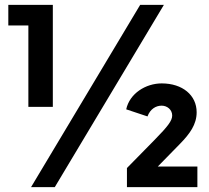

<svg xmlns="http://www.w3.org/2000/svg" viewBox="-20 -765 856 785"><path d="M96 -328H196V-745H14V-661H96ZM107 0H204L650 -745H553ZM496 -318 583 -289C594 -319 617 -333 641 -333C664 -333 684 -316 684 -293C684 -272 668 -250 611 -192L499 -78V0H787V-84H625L716 -177C756 -218 784 -256 784 -306C784 -376 726 -424 641 -424C576 -424 510 -383 496 -318Z"/></svg>

Font: Mluvka ExtraBold
Style: Regular
Weight: 800
Designer: Modified by Jiří Krblich, Original typeface by Gumpita Rahayu
Foundry: Gumpita Rahayu & Jiří Krblich
Version: Version 2.000;Glyphs 3.1.1 (3134)